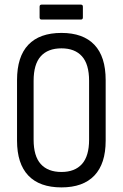

<svg xmlns="http://www.w3.org/2000/svg" viewBox="-20 -806 533 834"><path d="M247 8Q152 8 103 -43.5Q54 -95 54 -195V-458Q54 -560 103 -611.5Q152 -663 247 -663Q341 -663 390 -611.5Q439 -560 439 -458V-195Q439 -95 390 -43.5Q341 8 247 8ZM247 -59Q305 -59 336 -93.5Q367 -128 367 -199V-455Q367 -527 336 -561.5Q305 -596 247 -596Q188 -596 157 -561.5Q126 -527 126 -455V-199Q126 -128 157 -93.5Q188 -59 247 -59ZM161 -721Q152 -721 152 -730V-777Q152 -786 161 -786H331Q340 -786 340 -777V-730Q340 -721 331 -721Z"/></svg>

Font: Sofia Sans Cond
Style: Regular
Weight: 400
Width: 3
Designer: Botio Nikoltchev, Ani Petrova
Foundry: lettersoup
Version: Version 4.100; ttfautohint (v1.8.3)